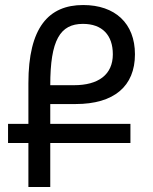

<svg xmlns="http://www.w3.org/2000/svg" viewBox="-20 -744 607 764"><path d="M93 0H180V-175H499V-251H180V-330H281C434 -330 517 -401 517 -528C517 -651 438 -724 311 -724C173 -724 93 -634 93 -413V-251H12V-175H93ZM180 -405C180 -584 219 -649 310 -649C387 -649 429 -604 429 -528C429 -446 370 -405 275 -405Z"/></svg>

Font: Noto Sans Armenian SemiCondensed
Style: Regular
Weight: 400
Width: 4
Designer: Monotype Design Team
Foundry: Monotype Imaging Inc.
Version: Version 2.008